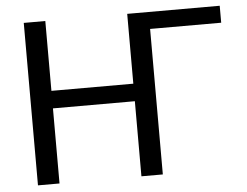

<svg xmlns="http://www.w3.org/2000/svg" viewBox="-51 -774 1078 837"><g transform="rotate(-5 488.0 -355.5)"><path d="M176.3 -405.3H534.7V-710.9H939.5V-636.7H628.4V0H534.7V-328.6H176.3V0H82V-710.9H176.3Z"/></g></svg>

Font: APIMedia Roboto
Style: Regular
Weight: 400
Designer: Google
Version: Version 2.137; 2017